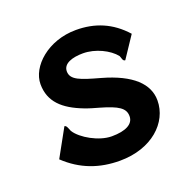

<svg xmlns="http://www.w3.org/2000/svg" viewBox="-95 -573 690 686"><g transform="rotate(-20 250.0 -230.5)"><path d="M444 -396C393 -453 332 -477 261 -477C154 -477 76 -405 76 -338C76 -271 119 -232 192 -204C210 -197 228 -192 246 -187C312 -168 336 -153 336 -122C336 -92 305 -76 252 -76C204 -76 142 -111 121 -144C115 -158 113 -167 105 -168L47 -63C105 -8 172 16 250 16C371 16 449 -57 449 -141C449 -204 398 -254 287 -285C215 -305 180 -316 180 -349C180 -379 216 -390 256 -390C303 -390 353 -365 376 -336C380 -328 380 -315 390 -315Z"/></g></svg>

Font: Inconsolata
Style: Bold
Weight: 700
Monospace: yes
Designer: Raph Levien, Kirill Tkachev(cyreal.org)
Foundry: Raph Levien, Kirill Tkachev(cyreal.org)
Version: Version 1.014